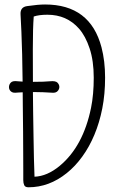

<svg xmlns="http://www.w3.org/2000/svg" viewBox="-20 -812 544 834"><path d="M420.9 -606.4Q436.5 -546.9 436.5 -474.9Q436.5 -402.8 424.3 -341.1Q412.1 -279.3 390.1 -226.8Q368.2 -174.3 337.6 -132.1Q307.1 -89.8 270 -60.1Q193.4 1.5 103.5 1.5Q89.4 1.5 85.2 -7.6Q81.1 -16.6 81.1 -29.3V-71.3Q81.1 -101.6 80.8 -144.8Q80.6 -188 80.3 -241Q80.1 -293.9 79.1 -350.6Q79.1 -380.9 78.6 -411.1Q67.4 -410.6 61 -410.2Q43 -408.2 37.1 -409.9Q31.2 -411.6 27.3 -415Q19 -422.4 19 -433.6Q19 -444.8 27.1 -453.4Q35.2 -461.9 56.6 -459Q65.4 -458 78.1 -457.5Q78.1 -461.4 78.1 -465.8Q77.1 -523.4 76.2 -576.2Q73.2 -685.5 69.3 -748.5Q66.9 -781.7 98.6 -785.6Q145.5 -792.5 175.8 -792.5Q372.1 -792.5 420.9 -606.4ZM129.9 -44.4Q185.1 -46.4 239.7 -91.8Q341.3 -176.3 375.5 -343.8Q387.2 -401.4 387.2 -474.4Q387.2 -547.4 369.4 -601.3Q351.6 -655.3 323.2 -687.5Q270 -748 186 -748Q149.4 -748 126.5 -740.2Q122.6 -689.9 122.6 -599.1Q122.6 -511.2 123 -456.5Q124 -456.5 125.5 -456.5Q172.9 -456.5 197.3 -459Q221.7 -461.4 229.7 -452.9Q237.8 -444.3 237.8 -434.3Q237.8 -424.3 230.2 -416.3Q222.7 -408.2 208 -409.2Q163.1 -412.1 131.3 -412.1Q127 -412.1 123 -412.1Q123.5 -365.2 124 -319.8Q125 -264.6 125.7 -214.1Q126.5 -163.6 127.4 -123.5Q128.9 -73.2 129.9 -44.4Z"/></svg>

Font: Pompiere
Style: Regular
Weight: 400
Designer: Karolina Lach
Foundry: Sorkin Type Co.
Version: Version 1.002